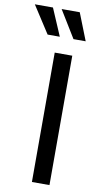

<svg xmlns="http://www.w3.org/2000/svg" viewBox="-171 -979 528 1023"><g transform="rotate(10 93.0 -467.5)"><path d="M80 -700H175V0H80ZM26 -788 -69 -935H29L92 -788ZM166 -788 76 -935H174L232 -788Z"/></g></svg>

Font: Cabin
Style: Regular
Weight: 400
Designer: Pablo Impallari
Foundry: Pablo Impallari. http://www.impallari.com Igino Marini. http://www.ikern.com
Version: Version 2.001